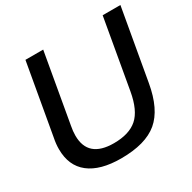

<svg xmlns="http://www.w3.org/2000/svg" viewBox="-160 -871 1040 1040"><g transform="rotate(-30 360.5 -351.0)"><path d="M310 10Q180 10 111 -44Q42 -98 42 -202Q42 -235 49 -269L127 -712H238L162 -279Q156 -248 156 -221Q156 -81 317 -81Q413 -81 464 -126Q515 -171 534 -279L610 -712H721L643 -269Q617 -119 540 -54.5Q463 10 310 10Z"/></g></svg>

Font: Creato Display Medium
Style: Italic
Weight: 500
Italic angle: -10°
Version: Version 1.000